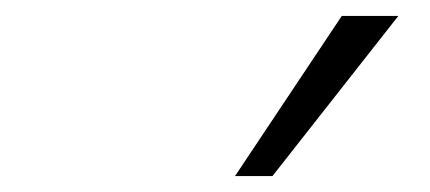

<svg xmlns="http://www.w3.org/2000/svg" viewBox="-20 -771 540 241"><path d="M275 -550 409 -751H480L322 -550Z"/></svg>

Font: Nunito Sans Light
Style: Italic
Weight: 300
Italic angle: -9°
Designer: Vernon Adams
Foundry: Vernon Adams
Version: Version 3.006; ttfautohint (v1.8.3)